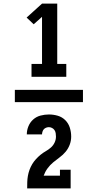

<svg xmlns="http://www.w3.org/2000/svg" viewBox="-20 -870 540 1060"><path d="M154 -446V-517H212V-777L166 -736L127 -773L212 -850H296V-517H346V-446ZM370 170H130Q130 152 130.5 135Q131 118 134 101Q137 84 143 67.5Q149 51 158 36Q167 21 179 8Q191 -5 204.5 -16Q218 -27 233 -35.5Q248 -44 261 -55.5Q274 -67 281.5 -83Q289 -99 289 -116Q289 -125 287.5 -134.5Q286 -144 281 -151.5Q276 -159 267.5 -163.5Q259 -168 250 -168Q242 -168 234.5 -165Q227 -162 222 -156.5Q217 -151 214.5 -143Q212 -135 212 -128H128Q128 -151 137 -173Q146 -195 163.5 -210.5Q181 -226 204 -232Q227 -238 250 -238Q275 -238 299 -231Q323 -224 340.5 -206.5Q358 -189 365.5 -165Q373 -141 373 -116Q373 -93 365 -71.5Q357 -50 342.5 -32.5Q328 -15 309.5 -1.5Q291 12 273.5 26.5Q256 41 242.5 59.5Q229 78 221 100H311V67H370ZM62 -306V-374H438V-306Z"/></svg>

Font: Iosevka Slab Extrabold
Style: Regular
Weight: 800
Monospace: yes
Designer: Belleve Invis
Foundry: Belleve Invis
Version: Version 11.1.1; ttfautohint (v1.8.3)